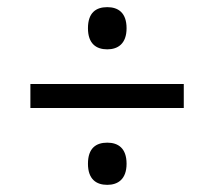

<svg xmlns="http://www.w3.org/2000/svg" viewBox="-20 -626 599 537"><path d="M280 -488C310 -488 334 -504 334 -547C334 -591 310 -606 280 -606C249 -606 226 -591 226 -547C226 -504 249 -488 280 -488ZM65 -324H494V-391H65ZM280 -109C310 -109 334 -125 334 -168C334 -212 310 -227 280 -227C249 -227 226 -212 226 -168C226 -125 249 -109 280 -109Z"/></svg>

Font: Noto Serif Tamil SemiBold
Style: Italic
Weight: 600
Italic angle: -12°
Designer: Indian Type Foundry, Tom Grace, and the Monotype Design Team
Foundry: Monotype Imaging Inc.
Version: Version 2.003